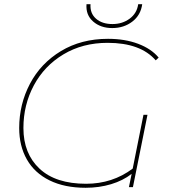

<svg xmlns="http://www.w3.org/2000/svg" viewBox="-20 -887 814 910"><path d="M732 -614 718 -601Q646 -684 490 -684Q372 -684 281 -629.5Q190 -575 140.5 -482.5Q91 -390 91 -280Q91 -159 167.5 -87.5Q244 -16 388 -16Q513 -16 609 -88L660 -343H679L610 0H591L604 -63Q563 -31 506.5 -14Q450 3 386 3Q286 3 215 -32Q144 -67 107.5 -131Q71 -195 71 -280Q71 -393 122 -490Q173 -587 269 -645Q365 -703 492 -703Q572 -703 634.5 -679.5Q697 -656 732 -614ZM390 -867H409Q406 -824 435 -798.5Q464 -773 513 -773Q560 -773 594.5 -798.5Q629 -824 635 -867H654Q647 -815 607 -784.5Q567 -754 512 -754Q457 -754 421.5 -785Q386 -816 390 -867Z"/></svg>

Font: Montserrat Alternates Thin
Style: Italic
Weight: 250
Italic angle: -11.3°
Designer: Julieta Ulanovsky
Foundry: Julieta Ulanovsky
Version: Version 7.200